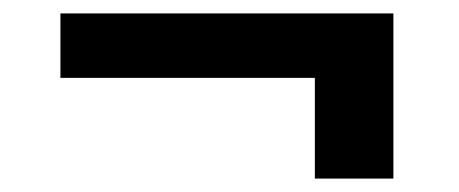

<svg xmlns="http://www.w3.org/2000/svg" viewBox="-20 -407 684 286"><path d="M449 -291H70V-387H566V-141H449Z"/></svg>

Font: MaitreeSemiBold
Style: Regular
Weight: 600
Designer: CadsonDemak Team
Foundry: CadsonDemak
Version: Version 1.000